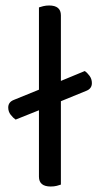

<svg xmlns="http://www.w3.org/2000/svg" viewBox="-20 -675 365 700"><path d="M202 -2Q197 0 187 2.5Q177 5 165 5Q122 5 122 -31V-273L37 -239Q28 -245 19 -256.5Q10 -268 10 -283Q10 -303 31 -311L122 -348V-648Q127 -650 137.5 -652.5Q148 -655 159 -655Q202 -655 202 -619V-380L289 -416Q298 -410 306.5 -398.5Q315 -387 315 -372Q315 -352 295 -344L202 -306V-2Z"/></svg>

Font: Baloo Bhai 2
Style: Regular
Weight: 400
Designer: Supriya Tembe, Noopur Datye and Ek Type
Foundry: Ek Type
Version: Version 1.640;PS 1.000;hotconv 16.6.51;makeotf.lib2.5.65220;